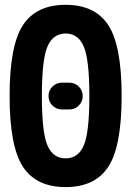

<svg xmlns="http://www.w3.org/2000/svg" viewBox="-20 -760 540 790"><path d="M235.4 -419.9H264.6Q288.1 -419.9 304.2 -403.8Q320.3 -387.7 320.3 -364.7Q320.3 -341.8 304.2 -325.7Q288.1 -309.6 264.6 -309.6H235.4Q211.9 -309.6 195.8 -325.7Q179.7 -341.8 179.7 -364.7Q179.7 -387.7 195.8 -403.8Q211.9 -419.9 235.4 -419.9ZM175.3 -161.6Q198.2 -108.4 250 -108.4Q301.8 -108.4 324.7 -161.6Q347.7 -214.8 347.7 -364.7Q347.7 -514.6 324.7 -568.4Q301.8 -622.1 250 -622.1Q198.2 -622.1 175.3 -568.4Q152.3 -514.6 152.3 -364.7Q152.3 -214.8 175.3 -161.6ZM74.2 -656.2Q128.9 -740.2 250 -740.2Q371.1 -740.2 425.8 -656.2Q480.5 -572.3 480.5 -365.2Q480.5 -158.2 425.8 -74.2Q371.1 9.8 250 9.8Q128.9 9.8 74.2 -74.2Q19.5 -158.2 19.5 -365.2Q19.5 -572.3 74.2 -656.2Z"/></svg>

Font: Rounded Mgen+ 1m bold
Style: Bold
Weight: 700
Designer: [Source Han Sans]
Ryoko NISHIZUKA  (kana & ideographs); Paul D. Hunt (Latin, Greek & Cyrillic); Wenlong ZHANG  (bopomofo
Version: Version 1.059.20150602